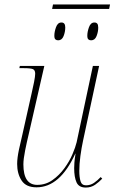

<svg xmlns="http://www.w3.org/2000/svg" viewBox="-20 -832 514 862"><path d="M474 -812 470 -792H214L218 -812ZM389 -651Q382 -651 377 -655Q372 -659 372 -672Q372 -689 379.5 -710Q387 -731 404 -731Q412 -731 416.5 -726Q421 -721 421 -708Q421 -689 413.5 -670Q406 -651 389 -651ZM241 -651Q234 -651 229 -655Q224 -659 224 -672Q224 -689 231.5 -710Q239 -731 256 -731Q273 -731 273 -709Q273 -689 265.5 -670Q258 -651 241 -651ZM365 10Q334 10 323.5 -13.5Q313 -37 313 -77Q313 -87 314 -101.5Q315 -116 319 -142H318Q249 9 144 9Q97 9 77 -21.5Q57 -52 57 -96Q57 -122 65 -160Q73 -198 81 -230L122 -413Q128 -438 133 -464Q138 -490 138 -501Q138 -517 128 -521.5Q118 -526 86 -526H67L69 -536H179L109 -230Q101 -197 93 -157.5Q85 -118 85 -94Q85 -2 147 -2Q185 -2 215.5 -23.5Q246 -45 269 -76.5Q292 -108 305.5 -140Q319 -172 324 -193L397 -536H425L353 -201Q346 -169 341 -132Q336 -95 336 -65Q336 -37 341.5 -18.5Q347 0 366 0Q386 0 402 -11Q418 -22 432 -37L439 -30Q425 -15 407 -2.5Q389 10 365 10Z"/></svg>

Font: Noto Serif Display SemiCondensed Thin
Style: Italic
Weight: 100
Width: 4
Italic angle: -12°
Designer: Monotype Design Team
Foundry: Monotype Imaging Inc.
Version: Version 2.009